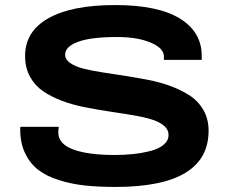

<svg xmlns="http://www.w3.org/2000/svg" viewBox="-20 -719 890 751"><path d="M432.1 12.2Q365.2 12.2 312.5 6.6Q259.8 1 210.9 -14.4Q162.1 -29.8 129.9 -54.4Q97.7 -79.1 78.4 -119.1Q59.1 -159.2 59.1 -212.9Q59.1 -220.2 60.1 -223.1H210Q208 -211.4 208 -201.2Q208 -156.2 266.1 -134.5Q324.2 -112.8 429.2 -112.8Q468.3 -112.8 503.2 -116.7Q538.1 -120.6 569.8 -128.9Q601.6 -137.2 620.4 -153.1Q639.2 -168.9 639.2 -190.9Q639.2 -212.9 619.9 -228.5Q600.6 -244.1 568.1 -253.4Q535.6 -262.7 493.7 -269.5Q451.7 -276.4 405 -283.4Q358.4 -290.5 312 -299.6Q265.6 -308.6 223.6 -324.2Q181.6 -339.8 149.2 -361.8Q116.7 -383.8 97.4 -418.9Q78.1 -454.1 78.1 -500Q78.1 -596.2 169.4 -647.7Q260.7 -699.2 430.2 -699.2Q598.1 -699.2 683.6 -646.5Q769 -593.8 769 -501V-484.9H621.1V-498Q621.1 -530.8 569.1 -552.5Q517.1 -574.2 439 -574.2Q335.4 -574.2 285.2 -555.4Q234.9 -536.6 234.9 -505.9Q234.9 -486.3 254.2 -472.7Q273.4 -459 305.9 -450.7Q338.4 -442.4 380.4 -436Q422.4 -429.7 469 -422.4Q515.6 -415 562 -406Q608.4 -397 650.4 -381.1Q692.4 -365.2 724.9 -343.5Q757.3 -321.8 776.6 -287.1Q795.9 -252.4 795.9 -208Q795.9 12.2 432.1 12.2Z"/></svg>

Font: Archivo Expanded SemiBold
Style: Regular
Weight: 600
Width: 7
Designer: Hector Gatti
Foundry: Omnibus-Type
Version: Version 2.001